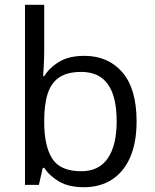

<svg xmlns="http://www.w3.org/2000/svg" viewBox="-20 -780 652 810"><path d="M166.5 -759.8V-569.8Q166.5 -537.1 164.8 -506.3Q163.1 -475.6 162.1 -458.5H166.5Q188.5 -494.6 230 -519.5Q271.5 -544.4 335.9 -544.4Q436.5 -544.4 496.3 -474.9Q556.2 -405.3 556.2 -268.1Q556.2 -177.7 528.8 -115.7Q501.5 -53.7 451.7 -22Q401.9 9.8 334 9.8Q270.5 9.8 229.7 -13.9Q189 -37.6 167 -71.8H160.6L144 0H85.4V-759.8ZM322.8 -476.6Q264.6 -476.6 230.5 -453.9Q196.3 -431.2 181.4 -385.5Q166.5 -339.8 166.5 -270V-265.6Q166.5 -164.6 200.2 -111.1Q233.9 -57.6 322.8 -57.6Q397.5 -57.6 434.8 -112.3Q472.2 -167 472.2 -268.6Q472.2 -372.1 435.3 -424.3Q398.4 -476.6 322.8 -476.6Z"/></svg>

Font: Wonky
Style: Regular
Weight: 400
Designer: Monotype Design Team
Foundry: Monotype Imaging Inc.
Version: Version 3.000